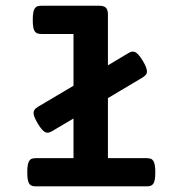

<svg xmlns="http://www.w3.org/2000/svg" viewBox="-20 -661 640 681"><path d="M240.7 -240.7 165.5 -196.3Q158.7 -191.9 152.6 -190.7Q146.5 -189.5 140.6 -192.1Q134.8 -194.8 128.2 -202.4Q121.6 -210 113.8 -223.1Q106 -236.3 102.3 -245.8Q98.6 -255.4 99.1 -262Q99.6 -268.6 103.5 -273.2Q107.4 -277.8 114.7 -282.2L240.7 -356.9V-540.5H127Q118.7 -540.5 112.8 -542.5Q106.9 -544.4 103.3 -549.8Q99.6 -555.2 97.9 -564.9Q96.2 -574.7 96.2 -590.3Q96.2 -606 97.9 -615.7Q99.6 -625.5 103.3 -631.1Q106.9 -636.7 112.8 -638.7Q118.7 -640.6 127 -640.6H332Q348.6 -640.6 355.7 -633.5Q362.8 -626.5 362.8 -609.9V-429.2L434.6 -472.2Q441.9 -476.6 447.8 -477.8Q453.6 -479 459.7 -476.1Q465.8 -473.1 472.2 -465.6Q478.5 -458 486.8 -444.8Q494.6 -431.6 498 -422.4Q501.5 -413.1 501.2 -406.5Q501 -399.9 496.8 -395.3Q492.7 -390.6 485.8 -386.2L362.8 -313V-100.1H500Q508.3 -100.1 514.2 -98.1Q520 -96.2 523.7 -90.6Q527.3 -85 529.1 -75.2Q530.8 -65.4 530.8 -49.8Q530.8 -34.2 529.1 -24.4Q527.3 -14.6 523.7 -9.3Q520 -3.9 514.2 -2Q508.3 0 500 0H107.4Q99.1 0 93.3 -2Q87.4 -3.9 83.7 -9.3Q80.1 -14.6 78.4 -24.4Q76.7 -34.2 76.7 -49.8Q76.7 -65.4 78.4 -75.2Q80.1 -85 83.7 -90.6Q87.4 -96.2 93.3 -98.1Q99.1 -100.1 107.4 -100.1H240.7Z"/></svg>

Font: Courier Prime
Style: Bold
Weight: 700
Monospace: yes
Designer: Alan Dague-Greene
Foundry: Quote-Unquote Apps
Version: Version 1.202